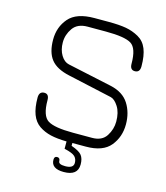

<svg xmlns="http://www.w3.org/2000/svg" viewBox="-116 -718 835 967"><g transform="rotate(15 301.0 -234.5)"><path d="M133.8 -469.7Q133.8 -430.7 150.9 -402.8Q168 -375 192.4 -370.1L423.8 -320.3Q489.3 -305.7 518.6 -259.8Q547.9 -213.9 547.9 -152.3Q547.9 -86.9 509.3 -39.6Q470.7 7.8 381.8 7.8H311.5V22.5Q353.5 37.1 366.7 54.2Q379.9 71.3 379.9 101.6Q379.9 160.2 306.6 160.2Q241.2 160.2 241.2 113.3Q241.2 95.7 255.9 95.7Q271.5 95.7 271.5 113.3Q271.5 129.9 306.6 129.9Q349.6 129.9 349.6 101.6Q349.6 81.1 336.9 68.4Q324.2 55.7 281.2 45.9V7.8Q231.4 6.8 197.8 -1Q164.1 -8.8 136.7 -27.3Q109.4 -45.9 96.2 -80.6Q83 -115.2 83 -168Q83 -200.2 110.4 -200.2Q134.8 -200.2 134.8 -168Q134.8 -86.9 169.4 -64.9Q204.1 -43 300.8 -43H400.4Q452.1 -43 474.6 -78.1Q497.1 -113.3 497.1 -153.3Q497.1 -201.2 478 -231Q459 -260.7 438.5 -265.6L209 -316.4Q140.6 -331.1 111.8 -367.7Q83 -404.3 83 -470.7Q83 -536.1 123 -582.5Q163.1 -628.9 255.9 -628.9H330.1Q385.7 -628.9 421.4 -622.6Q457 -616.2 488.3 -598.6Q519.5 -581.1 533.7 -545.9Q547.9 -510.7 547.9 -455.1Q547.9 -422.9 521.5 -422.9Q496.1 -422.9 496.1 -455.1Q496.1 -536.1 461.9 -557.1Q427.7 -578.1 330.1 -578.1H234.4Q181.6 -578.1 157.7 -543.9Q133.8 -509.8 133.8 -469.7Z"/></g></svg>

Font: Jura
Style: Book
Weight: 400
Version: Version 2.3